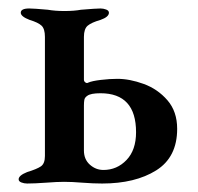

<svg xmlns="http://www.w3.org/2000/svg" viewBox="-20 -430 466 453"><path d="M24 -7Q24 -16 44 -24Q67 -31 76.5 -37.5Q86 -44 86 -62V-343Q86 -362 78 -369.5Q70 -377 50 -383Q29 -391 29 -400Q29 -410 49 -410Q60 -410 93 -407Q110 -404 132 -404Q155 -404 171 -407Q207 -410 217 -410Q224 -410 230.5 -407.5Q237 -405 237 -400Q237 -390 217 -383Q196 -377 187 -369.5Q178 -362 178 -343V-242Q178 -238 181.5 -235.5Q185 -233 188 -235Q197 -239 218 -241.5Q239 -244 257 -244Q286 -244 319 -232Q352 -220 375 -193.5Q398 -167 398 -126Q398 -59 348.5 -28Q299 3 221 3Q200 3 174 1Q150 -1 131 -1Q115 -1 89 1Q61 3 44 3Q37 3 30.5 0.5Q24 -2 24 -7ZM301 -118Q301 -210 217 -210Q194 -210 186 -204Q180 -200 179 -194.5Q178 -189 178 -181V-75Q178 -54 192 -41.5Q206 -29 224 -29Q256 -29 278.5 -52.5Q301 -76 301 -118Z"/></svg>

Font: EB Garamond Medium
Style: Regular
Weight: 500
Designer: Georg Duffner and Octavio Pardo
Foundry: Georg Duffner
Version: Version 1.000